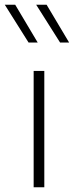

<svg xmlns="http://www.w3.org/2000/svg" viewBox="-48 -789 311 809"><path d="M16.1 -769H-27.8L72.3 -609.9H110.8ZM148.4 -769H104.5L205.1 -609.9H243.2ZM93.8 0H138.7V-490.2H93.8Z"/></svg>

Font: Estedad ExtraLight
Style: Regular
Weight: 200
Designer: Amin Abedi
Version: Version 7.3